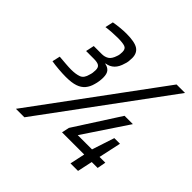

<svg xmlns="http://www.w3.org/2000/svg" viewBox="-176 -850 1010 1010"><g transform="rotate(45 328.5 -345.5)"><path d="M146 -304Q122 -304 91.5 -306.5Q61 -309 38 -313L48 -357Q72 -355 97 -353Q122 -351 138 -351Q173 -351 195.5 -359.5Q218 -368 226 -402Q229 -410 230.5 -420Q232 -430 232 -441Q232 -461 220.5 -468.5Q209 -476 183 -476H125L135 -523H195Q216 -523 232.5 -533Q249 -543 259 -574Q262 -582 263 -590Q264 -598 264 -608Q264 -631 247.5 -637Q231 -643 194 -643Q176 -643 152.5 -641.5Q129 -640 108 -637L118 -682Q139 -686 164.5 -688.5Q190 -691 210 -691Q272 -691 297.5 -674.5Q323 -658 323 -621Q323 -609 321.5 -596.5Q320 -584 316 -574Q307 -541 289 -523.5Q271 -506 244 -502L243 -500Q265 -496 276.5 -482.5Q288 -469 288 -441Q288 -428 286 -413.5Q284 -399 280 -386Q273 -359 257.5 -340.5Q242 -322 215.5 -313Q189 -304 146 -304ZM79 0 586 -688H649L142 0ZM485 0 503 -84H338L347 -126L509 -378H571L407 -132H513L554 -257H596L569 -132H612L603 -84H559L541 0Z"/></g></svg>

Font: Saira SemiCondensed
Style: Italic
Weight: 400
Width: 4
Italic angle: -12°
Designer: Hector Gatti with collaboration of the Omnibus-Type team
Foundry: Omnibus-Type
Version: Version 1.101